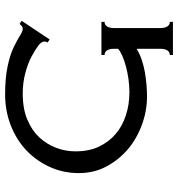

<svg xmlns="http://www.w3.org/2000/svg" viewBox="6 -576 673 724"><g transform="rotate(-90 342.0 -214.5)"><path d="M519.5 -35.2Q500 -23.4 476.6 -15.6Q453.1 -7.8 429.7 -3.9Q406.2 0 382.8 2Q359.4 3.9 339.8 3.9Q285.2 3.9 232.4 -15.6Q179.7 -35.2 140.6 -68.4Q101.6 -101.6 76.2 -148.4Q50.8 -195.3 50.8 -253.9Q50.8 -312.5 74.2 -363.3Q97.7 -414.1 136.7 -451.2Q175.8 -488.3 230.5 -509.8Q285.2 -531.2 347.7 -531.2Q410.2 -531.2 455.1 -521.5Q500 -511.7 527.3 -498Q554.7 -484.4 570.3 -474.6Q585.9 -464.8 593.8 -464.8Q601.6 -464.8 605.5 -468.8Q609.4 -472.7 613.3 -476.6L625 -468.8L554.7 -363.3L543 -371.1Q546.9 -375 546.9 -382.8Q546.9 -394.5 531.2 -406.2Q515.6 -418 490.2 -431.6Q464.8 -445.3 427.7 -455.1Q390.6 -464.8 351.6 -464.8Q293 -464.8 252 -447.3Q210.9 -429.7 185.5 -402.3Q160.2 -375 146.5 -339.8Q132.8 -304.7 132.8 -265.6Q132.8 -214.8 150.4 -177.7Q168 -140.6 197.3 -115.2Q226.6 -89.8 267.6 -76.2Q308.6 -62.5 355.5 -62.5Q382.8 -62.5 408.2 -66.4Q433.6 -70.3 455.1 -76.2Q476.6 -82 494.1 -89.8Q511.7 -97.7 519.5 -105.5V-121.1Q519.5 -136.7 513.7 -146.5Q507.8 -156.2 496.1 -156.2V-168H621.1V-156.2Q609.4 -156.2 603.5 -146.5Q597.7 -136.7 597.7 -121.1V54.7Q597.7 70.3 603.5 80.1Q609.4 89.8 621.1 89.8V101.6H496.1V89.8Q507.8 89.8 513.7 80.1Q519.5 70.3 519.5 54.7Z"/></g></svg>

Font: 和音 by 宁静之雨，公众号njzyshare
Style: Regular
Weight: 400
Designer: Steve Matteson
Foundry: Ascender Corporation
Version: Version 6.00;June 8, 2018;FontCreator 11.0.0.2388 32-bit